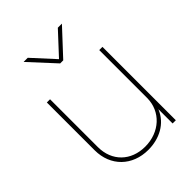

<svg xmlns="http://www.w3.org/2000/svg" viewBox="-216 -843 954 954"><g transform="rotate(-45 260.5 -366.0)"><path d="M255.9 7.8C333 7.8 404.8 -27.8 433.6 -100.1V0H456.1V-515.6H433.6V-179.7C433.6 -84 357.4 -14.6 255.9 -14.6C156.7 -14.6 87.9 -80.6 87.9 -179.7V-515.6H65.4V-179.7C65.4 -67.9 144 7.8 255.9 7.8ZM155.3 -739.7H126.5V-739.3L249.5 -606H271L395 -739.3V-739.7H366.7L260.3 -625Z"/></g></svg>

Font: Raveo Display Display Thin
Style: Regular
Weight: 100
Designer: Jakub Foglar, Rasmus Andersson (Inter)
Foundry: Jakubfoglar.com
Version: Version 1.100;Glyphs 3.2.3 (3260)